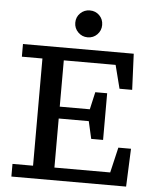

<svg xmlns="http://www.w3.org/2000/svg" viewBox="-58 -917 788 967"><g transform="rotate(5 336.0 -434.0)"><path d="M36 -606V-670H596L604 -488H540L510 -606H248V-372H400L420 -460H480V-224H420L400 -312H248V-64H530L560 -192H624L616 0H36V-64H140V-606ZM357 -732Q329 -732 309 -752Q289 -772 289 -800Q289 -829 309 -848.5Q329 -868 357 -868Q386 -868 405.5 -848.5Q425 -829 425 -800Q425 -772 405.5 -752Q386 -732 357 -732Z"/></g></svg>

Font: Source Serif 4 Caption
Style: Regular
Weight: 400
Designer: Frank Grießhammer
Foundry: Adobe Systems Incorporated
Version: Version 4.004;hotconv 1.0.117;makeotfexe 2.5.65602